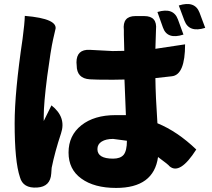

<svg xmlns="http://www.w3.org/2000/svg" viewBox="-20 -857 1040 944"><path d="M459 -124Q459 -77 536 -77Q572 -77 588 -96Q604 -116 604 -165L536 -174Q501 -174 480 -161Q459 -148 459 -124ZM689 -778Q754 -778 747 -711L744 -617L890 -639Q890 -489 825 -482L744 -473Q745 -384 754 -251Q852 -211 945 -122Q864 5 813 -40Q810 -46 757 -85Q736 67 551 67Q443 67 380 21Q317 -24 317 -107Q317 -191 380 -241Q443 -291 548 -291H599L592 -466Q573 -465 535 -465Q446 -465 422 -467Q357 -471 357 -536L356 -550Q356 -615 421 -612L534 -606L591 -607L590 -648L589 -686Q589 -701 589 -709Q581 -778 646 -778ZM102 -779Q269 -765 252 -710Q257 -733 241 -663Q230 -615 212 -481Q195 -348 195 -285V-262L233 -339Q307 -281 280 -201Q250 -111 234 -32L232 -4Q228 61 163 65Q93 70 78 14Q52 -63 52 -251Q52 -404 91 -666Q101 -741 102 -779ZM754 -798Q833 -822 855 -761L882 -687Q802 -661 781 -722L754 -798ZM859 -830Q938 -855 961 -795L989 -720Q910 -695 887 -755L859 -830Z"/></svg>

Font: Swei Half Moon CJK SC
Style: Black
Weight: 900
Version: Version 2.071